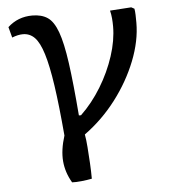

<svg xmlns="http://www.w3.org/2000/svg" viewBox="-52 -575 719 808"><g transform="rotate(-5 308.0 -171.0)"><path d="M220 186Q194 142 190 94.5Q186 47 205 -13Q194 -141 181.5 -226Q169 -311 153.5 -361Q138 -411 117.5 -432Q97 -453 68 -453Q47 -453 22 -443L10 -488Q53 -528 114 -528Q153 -528 178.5 -511Q204 -494 221 -447.5Q238 -401 250 -315Q262 -229 273 -92H282Q331 -139 368.5 -200.5Q406 -262 427.5 -328Q449 -394 449 -453Q449 -470 447.5 -487Q446 -504 442 -520L532 -526L545 -519Q547 -508 547.5 -492.5Q548 -477 548 -460Q548 -383 515 -299.5Q482 -216 424.5 -140.5Q367 -65 291 -10Q295 11 297.5 44Q300 77 302 112.5Q304 148 304 178Q284 182 259.5 184.5Q235 187 220 186Z"/></g></svg>

Font: Literata 7pt
Style: Regular
Weight: 400
Designer: Latin by Veronika Burian and Jose Scaglione. Greek by Irene Vlachou. Cyrillic by Vera Evstafieva.
Foundry: TypeTogether
Version: Version 3.002